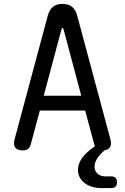

<svg xmlns="http://www.w3.org/2000/svg" viewBox="-20 -760 640 983"><path d="M463 -19 416 -194H184L137 -19Q133 -5 123.5 2.5Q114 10 95 10Q69 10 58 -4.5Q47 -19 55 -48L225 -681Q233 -710 251 -725Q269 -740 300 -740Q331 -740 349 -725Q367 -710 375 -681L545 -48Q553 -19 542 -5Q533 7 516 9Q491 31 479 49Q464 72 464 93Q464 115 479 129Q494 143 519 143H549Q564 143 571.5 150.5Q579 158 579 173Q579 188 571.5 195.5Q564 203 549 203H501Q446 203 412.5 176.5Q379 150 379 110Q379 81 398 52Q417 23 464 -10H466Q464 -14 463 -19ZM204 -270H396L305 -611Q303 -617 300 -617Q297 -617 295 -611Z"/></svg>

Font: Maple Mono Normal
Style: Regular
Weight: 400
Monospace: yes
Designer: subframe7536
Version: Version 7.000